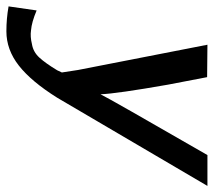

<svg xmlns="http://www.w3.org/2000/svg" viewBox="-60 -458 685 616"><g transform="rotate(90 283.0 -149.5)"><path d="M118 -472Q136 -472 170.5 -471.5Q205 -471 222 -471L246 -346Q275 -181 277 -129Q291 -158 472 -472H571L288 10Q236 93 185 133Q134 173 75 173Q34 173 -5 166L8 76Q46 92 72 94Q92 97 116 91Q141 87 159 67.5Q177 48 200 10Q206 -3 207 -5Q206 -10 199 -57Z"/></g></svg>

Font: Coval
Style: Medium Italic
Weight: 500
Foundry: Context Ltd
Version: Version 001.000